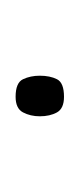

<svg xmlns="http://www.w3.org/2000/svg" viewBox="52 -197 102 246"><g transform="rotate(-90 103.0 -74.0)"><path d="M102 -43Q87 -43 82 -52Q77 -61 77 -74Q77 -86 82 -95.5Q87 -105 102 -105Q120 -105 124.5 -95.5Q129 -86 129 -74Q129 -61 124.5 -52Q120 -43 102 -43Z"/></g></svg>

Font: Noto Sans Tamil UI SemiCondensed Thin
Style: Regular
Weight: 100
Width: 4
Designer: Jelle Bosma - Monotype Design Team
Foundry: Monotype Imaging Inc.
Version: Version 2.004; ttfautohint (v1.8.4.7-5d5b)